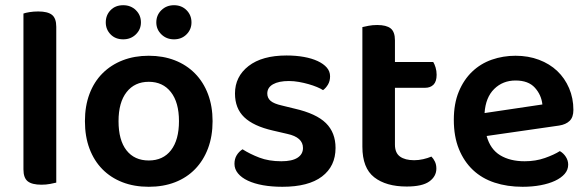

<svg xmlns="http://www.w3.org/2000/svg" viewBox="-20 -702 2256 737"><path d="M196 -1Q188 1 172.5 4Q157 7 139 7Q103 7 86.5 -6Q70 -19 70 -52V-650Q78 -653 93.5 -655.5Q109 -658 127 -658Q163 -658 179.5 -645Q196 -632 196 -599V-1Z M796 -237Q796 -179 778.5 -132.5Q761 -86 729 -53Q697 -20 652 -2.5Q607 15 551 15Q495 15 450 -2.5Q405 -20 373 -52.5Q341 -85 323.5 -131.5Q306 -178 306 -237Q306 -295 323.5 -341.5Q341 -388 373.5 -420.5Q406 -453 451 -470.5Q496 -488 551 -488Q606 -488 651 -470.5Q696 -453 728.5 -420Q761 -387 778.5 -340.5Q796 -294 796 -237ZM551 -388Q497 -388 466 -348.5Q435 -309 435 -237Q435 -164 465.5 -125Q496 -86 551 -86Q606 -86 636.5 -125.5Q667 -165 667 -237Q667 -309 636 -348.5Q605 -388 551 -388ZM521 -616Q521 -589 501.5 -570Q482 -551 453 -551Q423 -551 404.5 -570Q386 -589 386 -616Q386 -644 404.5 -663Q423 -682 453 -682Q482 -682 501.5 -663Q521 -644 521 -616ZM715 -616Q715 -589 696 -570Q677 -551 648 -551Q619 -551 599.5 -570Q580 -589 580 -616Q580 -644 599.5 -663Q619 -682 648 -682Q677 -682 696 -663Q715 -644 715 -616Z M1268 -134Q1268 -64 1216 -24.5Q1164 15 1064 15Q1023 15 989.5 9Q956 3 931.5 -8.5Q907 -20 893.5 -36.5Q880 -53 880 -73Q880 -92 888.5 -106Q897 -120 911 -129Q939 -111 975.5 -97Q1012 -83 1060 -83Q1101 -83 1122 -96.5Q1143 -110 1143 -134Q1143 -175 1083 -188L1027 -201Q953 -218 917.5 -252Q882 -286 882 -343Q882 -408 934 -448.5Q986 -489 1080 -489Q1116 -489 1146.5 -483.5Q1177 -478 1199.5 -467.5Q1222 -457 1234.5 -442.5Q1247 -428 1247 -409Q1247 -391 1239 -377.5Q1231 -364 1220 -356Q1211 -362 1196.5 -368Q1182 -374 1164.5 -379Q1147 -384 1127.5 -387.5Q1108 -391 1089 -391Q1050 -391 1028 -378.5Q1006 -366 1006 -343Q1006 -326 1018.5 -315Q1031 -304 1062 -297L1111 -285Q1194 -266 1231 -229.5Q1268 -193 1268 -134Z M1496 -147Q1496 -115 1515.5 -101Q1535 -87 1570 -87Q1587 -87 1604.5 -91Q1622 -95 1636 -101Q1644 -93 1649.5 -81.5Q1655 -70 1655 -55Q1655 -25 1628 -5.5Q1601 14 1541 14Q1462 14 1416.5 -21.5Q1371 -57 1371 -139V-598Q1379 -600 1394.5 -603Q1410 -606 1428 -606Q1463 -606 1479.5 -593Q1496 -580 1496 -547V-464H1643Q1648 -456 1652 -443Q1656 -430 1656 -415Q1656 -389 1644 -377Q1632 -365 1612 -365H1496V-147Z M1848 -180Q1862 -129 1900 -106Q1938 -83 1994 -83Q2036 -83 2071.5 -95.5Q2107 -108 2129 -122Q2143 -114 2152 -100Q2161 -86 2161 -70Q2161 -50 2147.5 -34.5Q2134 -19 2110.5 -8Q2087 3 2055 9Q2023 15 1986 15Q1927 15 1878.5 -1Q1830 -17 1795.5 -49.5Q1761 -82 1741.5 -130Q1722 -178 1722 -242Q1722 -304 1741 -350Q1760 -396 1792.5 -427Q1825 -458 1868 -473Q1911 -488 1959 -488Q2008 -488 2049 -472.5Q2090 -457 2119 -429.5Q2148 -402 2164.5 -363.5Q2181 -325 2181 -280Q2181 -252 2166.5 -238Q2152 -224 2126 -220ZM1959 -393Q1910 -393 1877 -360.5Q1844 -328 1840 -268L2062 -301Q2058 -338 2033 -365.5Q2008 -393 1959 -393Z"/></svg>

Font: Baloo Bhai 2 SemiBold
Style: Regular
Weight: 600
Designer: Supriya Tembe, Noopur Datye and Ek Type
Foundry: Ek Type
Version: Version 1.640;PS 1.000;hotconv 16.6.51;makeotf.lib2.5.65220;